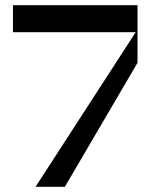

<svg xmlns="http://www.w3.org/2000/svg" viewBox="-20 -720 580 740"><path d="M230 0H117L503 -596H30V-700H510V-478Z"/></svg>

Font: Edgecutting Lite Sharp
Style: Medium
Weight: 500
Designer: RandomMaerks (Nguyen Gia Bao)
Version: Version 1.0